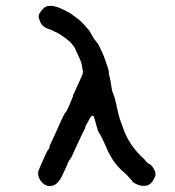

<svg xmlns="http://www.w3.org/2000/svg" viewBox="-20 -584 587 644"><path d="M423 22 408 6Q408 5 401 -1Q366 -31 352 -59Q349 -65 346 -69.5Q343 -74 340 -81.5Q337 -89 334.5 -94Q332 -99 328.5 -107.5Q325 -116 323 -119Q321 -122 320 -125Q319 -128 318 -129Q317 -130 315 -134Q313 -138 312 -139Q309 -142 303 -164.5Q297 -187 295 -192Q289 -205 276 -177Q271 -167 269.5 -166Q268 -165 266.5 -158.5Q265 -152 262 -147Q259 -142 257.5 -138.5Q256 -135 252.5 -128Q249 -121 245.5 -113Q242 -105 236 -92.5Q230 -80 226.5 -72Q223 -64 221.5 -60.5Q220 -57 217.5 -54Q215 -51 213.5 -48Q212 -45 210 -42Q208 -39 207 -35.5Q206 -32 203 -26Q200 -20 200 -19.5Q200 -19 196.5 -11.5Q193 -4 190 2Q173 41 146 40Q133 40 122 29Q104 10 109 -11Q112 -19 117 -30.5Q122 -42 132 -64L141 -82H142Q143 -82 145 -87Q147 -92 146 -92Q145 -92 152.5 -108Q160 -124 162 -128Q164 -132 169 -143.5Q174 -155 185.5 -180Q197 -205 199 -206Q201 -206 210 -225L225 -261L224 -262Q227 -269 236 -288.5Q245 -308 247.5 -313.5Q250 -319 253 -326Q260 -340 258 -347Q256 -354 256 -356.5Q256 -359 255 -362.5Q254 -366 253 -372Q252 -378 242.5 -397.5Q233 -417 233 -419Q233 -421 224 -433Q215 -445 195.5 -459Q176 -473 168 -476Q160 -479 155 -482Q150 -485 142 -487Q119 -495 113 -516Q112 -519 111 -522Q106 -532 117.5 -546.5Q129 -561 137 -563Q158 -568 185.5 -555Q213 -542 220 -536.5Q227 -531 239 -522.5Q251 -514 266 -497Q281 -480 282.5 -476.5Q284 -473 284.5 -472.5Q285 -472 290 -463Q295 -454 297 -452Q299 -450 302 -445.5Q305 -441 306 -441Q307 -441 316.5 -421.5Q326 -402 330.5 -389.5Q335 -377 340.5 -360.5Q346 -344 345 -341.5Q344 -339 346.5 -330.5Q349 -322 350 -315.5Q351 -309 352 -304Q353 -299 354.5 -288Q356 -277 360.5 -267.5Q365 -258 369 -238Q378 -194 384.5 -177.5Q391 -161 396 -146Q416 -93 464 -50Q467 -47 467.5 -45.5Q468 -44 473.5 -39Q479 -34 482.5 -33Q486 -32 494 -21Q506 -3 499 11Q488 35 472 38.5Q456 42 439.5 34.5Q423 27 423 22Z"/></svg>

Font: TT2020 Style E
Style: Regular
Weight: 400
Version: Version 00.2